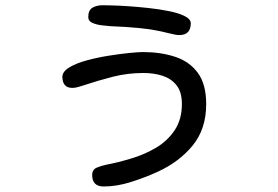

<svg xmlns="http://www.w3.org/2000/svg" viewBox="-20 -629 1040 717"><path d="M649.4 -498Q639.6 -498 629.9 -500.5Q620.1 -502.9 610.4 -504.9Q557.6 -518.6 502.4 -523.9Q447.3 -529.3 392.6 -531.2Q382.8 -532.2 362.8 -534.2Q342.8 -536.1 326.2 -543Q309.6 -549.8 309.6 -565.4Q309.6 -590.8 325.2 -600.1Q340.8 -609.4 363.3 -609.4Q368.2 -609.4 393.6 -608.9Q418.9 -608.4 456.5 -606Q494.1 -603.5 534.7 -599.1Q575.2 -594.7 611.3 -587.4Q647.5 -580.1 669.9 -568.8Q692.4 -557.6 692.4 -542Q692.4 -498 649.4 -498ZM367.2 67.4Q324.2 67.4 324.2 24.4Q324.2 3.9 342.3 -3.4Q360.4 -10.7 376 -13.7Q421.9 -22.5 471.7 -37.6Q521.5 -52.7 564 -78.1Q606.4 -103.5 632.8 -143.6Q659.2 -183.6 659.2 -240.2Q659.2 -285.2 639.6 -310.1Q620.1 -335 587.9 -345.7Q555.7 -356.4 515.6 -356.4Q456.1 -356.4 400.9 -342.3Q345.7 -328.1 290 -309.6Q280.3 -306.6 270.5 -303.7Q260.7 -300.8 250 -300.8Q230.5 -300.8 221.7 -312Q212.9 -323.2 212.9 -341.8Q212.9 -361.3 238.3 -377Q263.7 -392.6 303.2 -403.3Q342.8 -414.1 385.3 -420.9Q427.7 -427.7 462.9 -431.2Q498 -434.6 513.7 -434.6Q580.1 -434.6 633.8 -417Q687.5 -399.4 718.8 -356.9Q750 -314.5 750 -240.2Q750 -147.5 699.7 -85.9Q649.4 -24.4 568.4 12.7Q523.4 33.2 470.2 50.3Q417 67.4 367.2 67.4Z"/></svg>

Font: Kosugi Maru
Style: Regular
Weight: 400
Designer: MOTOYA
Version: Version 4.002